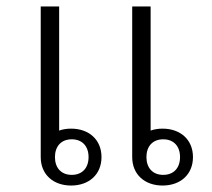

<svg xmlns="http://www.w3.org/2000/svg" viewBox="-20 -562 656 594"><path d="M483 12C538 12 577 -22 577 -76C577 -130 538 -164 483 -164C469 -164 457 -162 446 -158V-542H389V-76C389 -22 428 12 483 12ZM485 -21C452 -21 433 -43 433 -76C433 -109 452 -131 485 -131C518 -131 537 -109 537 -76C537 -43 518 -21 485 -21ZM200 12C255 12 294 -22 294 -76C294 -130 255 -164 200 -164C186 -164 174 -162 163 -158V-542H106V-76C106 -22 145 12 200 12ZM202 -21C169 -21 150 -43 150 -76C150 -109 169 -131 202 -131C235 -131 254 -109 254 -76C254 -43 235 -21 202 -21Z"/></svg>

Font: IBM Plex Thai Looped Light
Style: Regular
Weight: 300
Designer: Mike Abbink, Paul van der Laan, Pieter van Rosmalen, Ben Mitchell, Mark Frömberg
Foundry: Bold Monday
Version: Version 1.0